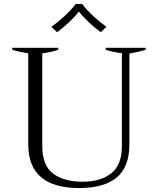

<svg xmlns="http://www.w3.org/2000/svg" viewBox="-20 -942 800 972"><path d="M240 -806Q271 -828 306 -860Q341 -892 363 -922H396Q418 -892 453 -860Q488 -828 519 -806L490 -779Q461 -800 431 -828Q401 -856 382 -881H377Q358 -856 328 -828Q298 -800 269 -779ZM123 -211V-672Q77 -679 42 -690V-700H275V-690Q240 -678 194 -672V-202Q194 -104 249 -63Q304 -22 399 -22Q489 -22 543 -64.5Q597 -107 597 -202V-673Q556 -677 515 -690V-700H718V-690Q682 -679 635 -671V-211Q635 -97 571 -43.5Q507 10 381 10Q123 10 123 -211Z"/></svg>

Font: Trirong Light
Style: Regular
Weight: 300
Designer: Katatrad Team
Foundry: CadsonDemak
Version: Version 1.001